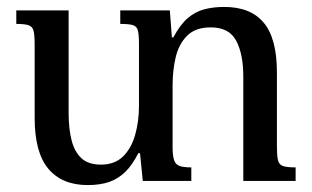

<svg xmlns="http://www.w3.org/2000/svg" viewBox="-20 -522 899 554"><path d="M779 -100Q779 -73 782 -60Q785 -47 796.5 -43Q808 -39 833 -39V0H682V-301Q682 -366 661.5 -404.5Q641 -443 588 -443Q544 -443 520 -419Q496 -395 487 -357Q478 -319 478 -276V-98Q478 -72 482.5 -59.5Q487 -47 498.5 -43Q510 -39 532 -39V0H392L384 -80H379Q362 -46 341.5 -26Q321 -6 295 3Q269 12 233 12Q159 12 119.5 -35Q80 -82 80 -182V-392Q80 -420 77 -432.5Q74 -445 63 -449Q52 -453 27 -453V-492H178V-196Q178 -151 186.5 -117.5Q195 -84 215 -65.5Q235 -47 271 -47Q311 -47 335 -70.5Q359 -94 370 -133Q381 -172 381 -216V-394Q381 -421 378 -433.5Q375 -446 363.5 -449.5Q352 -453 327 -453V-492H470L476 -414H480Q500 -451 521.5 -469.5Q543 -488 569 -495Q595 -502 627 -502Q703 -502 741 -456.5Q779 -411 779 -313Z"/></svg>

Font: Noto Serif Armenian
Style: Regular
Weight: 400
Designer: Monotype Design Team
Foundry: Monotype Imaging Inc.
Version: Version 2.007